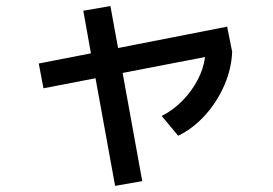

<svg xmlns="http://www.w3.org/2000/svg" viewBox="-20 -602 904 636"><path d="M108.4 -391.6 281.2 -425.3 255.9 -566.4 345.7 -582 371.1 -442.9 732.4 -513.7 749 -430.7Q747.1 -375.5 723.4 -320.3Q699.7 -265.1 659.7 -220.7Q619.6 -176.3 570.3 -152.3L515.6 -217.8Q553.2 -236.8 584 -268.1Q614.7 -299.3 634.5 -336.9Q654.3 -374.5 659.2 -413.1L386.2 -360.4L451.2 -2L361.3 13.7L296.4 -342.8L124 -309.6Z"/></svg>

Font: Pretendard GOV Medium
Style: Regular
Weight: 500
Designer: Base glyphs from Inter by Rasmus Andersson; Hangeul glyphs from Noto Sans CJK(Source Han Sans) by Jang Soo-young and Kan
Foundry: Kil Hyung-jin
Version: Version 1.309